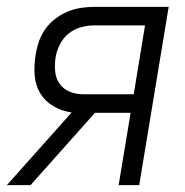

<svg xmlns="http://www.w3.org/2000/svg" viewBox="-46 -540 541 560"><path d="M-26 0 163 -212Q134 -216 109.5 -230.5Q85 -245 71 -268.5Q57 -292 55 -321.5Q53 -351 58 -381Q61 -400 67.5 -419Q74 -438 86 -455Q98 -472 115 -485Q132 -498 151 -506Q170 -514 190 -517Q210 -520 229 -520H446L360 0H300L335 -211H231L43 0ZM197 -265H344L377 -466H229Q210 -466 190 -460.5Q170 -455 154 -442Q138 -429 128.5 -410Q119 -391 116 -372Q113 -351 115 -331Q117 -311 128 -295.5Q139 -280 157.5 -272.5Q176 -265 197 -265Z"/></svg>

Font: Iosevka QP Light
Style: Italic
Weight: 300
Italic angle: -9°
Designer: Belleve Invis
Foundry: Belleve Invis
Version: Version 20.0.0; ttfautohint (v1.8.4)